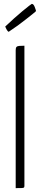

<svg xmlns="http://www.w3.org/2000/svg" viewBox="-20 -971 208 991"><path d="M61 0V-712Q61 -724 65 -728.5Q69 -733 79 -734Q89 -735 106 -735V-12Q106 -6 104 -3.5Q102 -1 93 -0.5Q84 0 61 0ZM25 -807Q22 -807 17.5 -813.5Q13 -820 10 -827Q7 -834 7 -834Q29 -855 52.5 -876Q76 -897 96.5 -914Q117 -931 130 -941Q143 -951 144 -951Q153 -951 159 -935.5Q165 -920 166 -914Q164 -911 150 -900Q136 -889 116 -873Q96 -857 72 -839.5Q48 -822 25 -807Z"/></svg>

Font: Yanone Kaffeesatz Light
Style: Regular
Weight: 300
Designer: Yanone (Cyrillic: Daniel Pouzeot, Huerta Tipografica, and Cyreal)
Foundry: Yanone
Version: Version 2.003